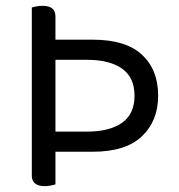

<svg xmlns="http://www.w3.org/2000/svg" viewBox="-20 -633 615 658"><path d="M170 -182V-428H279Q355 -428 398 -398Q441 -368 441 -305Q441 -242 398 -212Q355 -182 279 -182ZM89 -497V-113H298Q411 -113 466.5 -166Q522 -219 522 -305Q522 -394 466.5 -445.5Q411 -497 298 -497ZM170 -161H89V-31Q89 -13 100.5 -4Q112 5 134 5Q145 5 155.5 2.5Q166 0 170 -1ZM89 -458H170V-577Q170 -595 159 -604Q148 -613 126 -613Q115 -613 104.5 -611Q94 -609 89 -607Z"/></svg>

Font: Baloo Tamma 2
Style: Regular
Weight: 400
Designer: Divya Kowshik, Shuchita Grover and Ek Type
Foundry: Ek Type
Version: Version 1.700